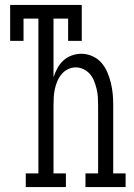

<svg xmlns="http://www.w3.org/2000/svg" viewBox="-20 -755 540 775"><path d="M84 0V-55H135V-680H75V-590H21V-735H310V-590H255V-680H196V-443Q202 -462 211.5 -479.5Q221 -497 235.5 -510.5Q250 -524 269.5 -531Q289 -538 308 -538Q331 -538 352.5 -528.5Q374 -519 389 -502Q404 -485 413 -464Q422 -443 427.5 -420.5Q433 -398 435 -375.5Q437 -353 437 -330V-55H487V0H325V-55H376V-330Q376 -347 375 -363.5Q374 -380 370 -396Q366 -412 360 -427.5Q354 -443 343.5 -455.5Q333 -468 317.5 -475.5Q302 -483 286 -483Q269 -483 254 -475.5Q239 -468 228.5 -455.5Q218 -443 211.5 -427.5Q205 -412 201.5 -396Q198 -380 197 -363.5Q196 -347 196 -330V-55H246V0Z"/></svg>

Font: Iosevka Slab Light
Style: Regular
Weight: 300
Monospace: yes
Designer: Belleve Invis
Foundry: Belleve Invis
Version: Version 11.1.0; ttfautohint (v1.8.3)